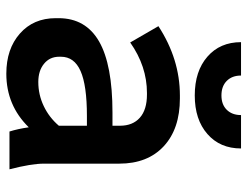

<svg xmlns="http://www.w3.org/2000/svg" viewBox="-106 -654 771 598"><g transform="rotate(90 279.0 -355.5)"><path d="M111.8 -721.2H215.8Q215.8 -693.4 232.4 -676.8Q249 -660.2 277.8 -660.2Q306.2 -660.2 322.5 -676.8Q338.9 -693.4 338.9 -721.2H442.9Q442.9 -655.8 397.9 -616.5Q353 -577.1 277.8 -577.1Q202.1 -577.1 157 -616.5Q111.8 -655.8 111.8 -721.2ZM210 9.8Q132.8 9.8 85 -32.5Q37.1 -74.7 37.1 -144V-152.8Q37.1 -237.3 109.6 -279.1Q182.1 -320.8 331.1 -320.8H372.1V-344.2Q372.1 -383.8 347.2 -406Q322.3 -428.2 274.9 -428.2H270Q187 -428.2 112.8 -376L62 -463.9Q164.6 -530.8 277.8 -530.8H287.1Q381.8 -530.8 436 -480.5Q490.2 -430.2 490.2 -341.8V-106.9Q490.2 -68.4 507.8 0H390.1Q381.8 -26.4 377 -60.1Q308.6 9.8 210 9.8ZM235.8 -89.8Q275.4 -89.8 310.8 -106.7Q346.2 -123.5 372.1 -153.8V-241.2H341.8Q246.1 -241.2 201.7 -221.4Q157.2 -201.7 157.2 -160.2V-154.8Q157.2 -125.5 179 -107.7Q200.7 -89.8 235.8 -89.8Z"/></g></svg>

Font: Fixel Text SemiBold
Style: Regular
Weight: 600
Width: 4
Designer: AlfaBravo + MacPaw
Foundry: Kyrylo Tkachov, Marchela Mozhyna, Serhii Makarenko, Maria Weinstein, Zakhar Kryvoshyya
Version: Version 1.211